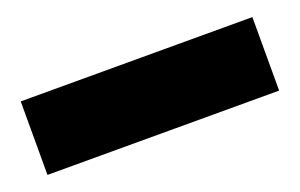

<svg xmlns="http://www.w3.org/2000/svg" viewBox="-35 -853 506 324"><g transform="rotate(-20 218.0 -691.0)"><path d="M426 -757V-625H10V-757Z"/></g></svg>

Font: DVN-Poppins ExtBd
Style: Regular
Weight: 800
Designer: Ninad Kale (Devanagari), Jonny Pinhorn (Latin)
Foundry: Indian Type Foundry
Version: 4.004